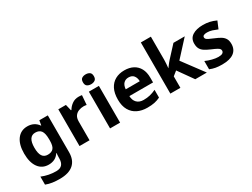

<svg xmlns="http://www.w3.org/2000/svg" viewBox="-70 -1495 3239 2471"><g transform="rotate(-30 1550.0 -260.0)"><path d="M255 -556Q305 -556 345 -536Q385 -516 413 -476H417L429 -546H555V1Q555 118 486 179Q417 240 282 240Q224 240 174.5 233Q125 226 78 208V89Q179 131 291 131Q349 131 377.5 100Q406 69 406 7V-4Q406 -21 407.5 -39Q409 -57 410 -71H406Q378 -28 339 -9Q300 10 251 10Q154 10 99.5 -64.5Q45 -139 45 -272Q45 -406 101 -481Q157 -556 255 -556ZM302 -435Q250 -435 223.5 -394Q197 -353 197 -270Q197 -188 223 -147.5Q249 -107 304 -107Q361 -107 388.5 -139.5Q416 -172 416 -253V-271Q416 -359 389 -397Q362 -435 302 -435Z M1016 -556Q1027 -556 1042 -555Q1057 -554 1066 -552L1055 -412Q1048 -414 1034.5 -415.5Q1021 -417 1011 -417Q973 -417 938 -403.5Q903 -390 881.5 -360Q860 -330 860 -278V0H711V-546H824L846 -454H853Q877 -496 919 -526Q961 -556 1016 -556Z M1314 -546V0H1165V-546ZM1240 -760Q1273 -760 1297 -744.5Q1321 -729 1321 -686.8Q1321 -646 1297 -630Q1273 -614 1240 -614Q1205.7 -614 1182.4 -630Q1159 -646 1159 -686.8Q1159 -729 1182.4 -744.5Q1205.7 -760 1240 -760Z M1695 -556Q1771 -556 1825.5 -527Q1880 -498 1910 -443Q1940 -388 1940 -308V-236H1588Q1590 -173 1625.5 -137Q1661 -101 1724 -101Q1777 -101 1820 -111.5Q1863 -122 1909 -144V-29Q1869 -9 1824.5 0.5Q1780 10 1717 10Q1635 10 1572 -20.5Q1509 -51 1473 -113Q1437 -175 1437 -269Q1437 -365 1469.5 -428.5Q1502 -492 1560 -524Q1618 -556 1695 -556ZM1696 -450Q1653 -450 1624.5 -422Q1596 -394 1591 -335H1800Q1799 -385 1774 -417.5Q1749 -450 1696 -450Z M2210 -420Q2210 -389 2207.5 -358.5Q2205 -328 2202 -297H2204Q2214 -311 2224.5 -325Q2235 -339 2246 -353Q2257 -367 2269 -380L2422 -546H2590L2373 -309L2603 0H2431L2274 -221L2210 -170V0H2061V-760H2210Z M3062 -162Q3062 -79 3003.5 -34.5Q2945 10 2829 10Q2772 10 2731 2.5Q2690 -5 2649 -22V-145Q2693 -125 2744 -112Q2795 -99 2834 -99Q2878 -99 2896.5 -112Q2915 -125 2915 -146Q2915 -160 2907.5 -171Q2900 -182 2875 -196Q2850 -210 2797 -232Q2746 -254 2713 -275.5Q2680 -297 2664 -327.5Q2648 -358 2648 -404Q2648 -480 2707 -518Q2766 -556 2864 -556Q2915 -556 2961 -546Q3007 -536 3056 -513L3011 -406Q2971 -423 2935 -434.5Q2899 -446 2862 -446Q2829 -446 2812.5 -437Q2796 -428 2796 -410Q2796 -397 2804.5 -386.5Q2813 -376 2837.5 -364Q2862 -352 2910 -332Q2957 -313 2991 -292.5Q3025 -272 3043.5 -241.5Q3062 -211 3062 -162Z"/></g></svg>

Font: Noto Sans Bamum
Style: Regular
Weight: 400
Designer: Monotype Design Team
Foundry: Monotype Imaging Inc.
Version: Version 2.001